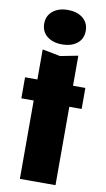

<svg xmlns="http://www.w3.org/2000/svg" viewBox="-106 -874 599 1088"><g transform="rotate(10 193.5 -330.0)"><path d="M20 -407H367V-286H20ZM91 -580 194 -560 296 -580V165H91ZM193 -627Q140 -627 107 -653.5Q74 -680 74 -726Q74 -771 107 -798Q140 -825 193 -825Q248 -825 280.5 -798Q313 -771 313 -726Q313 -680 280.5 -653.5Q248 -627 193 -627Z"/></g></svg>

Font: Unbounded
Style: Bold
Weight: 700
Designer: Luke Prowse, Jean-Baptiste Morizot, Fátima Lázaro, Florian Runge
Foundry: NaN
Version: Version 1.700